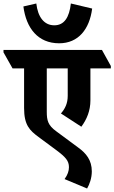

<svg xmlns="http://www.w3.org/2000/svg" viewBox="-84 -912 655 1100"><path d="M255 -664C365 -664 429 -745 444 -863L322 -892C313 -812 284 -767 227 -767C169 -767 133 -814 124 -892L50 -875C66 -751 133 -664 255 -664ZM382 -186C413 -228 434 -277 434 -337V-520H551V-534L500 -626H-64V-612L-12 -520H54V-293C54 -195 86 -165 137 -127L237 -53C292 -12 311 9 311 46C311 67 304 89 286 114L415 168C429 144 442 108 442 70C442 5 409 -34 365 -66L238 -160C191 -194 184 -222 184 -272V-520H304V-363C304 -320 289 -289 265 -262Z"/></svg>

Font: Noto Serif Devanagari Condensed ExtraBold
Style: Regular
Weight: 800
Width: 3
Designer: Universal Thirst, Indian Type Foundry and the Monotype Design Team
Foundry: Monotype Imaging Inc.
Version: Version 2.004